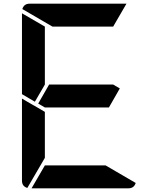

<svg xmlns="http://www.w3.org/2000/svg" viewBox="-20 -1020 856 1040"><path d="M629 -541 570 -438H223L187 -459L246 -562H593ZM169 -469 99 -510V-948L223 -876V-562ZM552 -124 715 -29Q706 0 676 0H151L223 -124ZM223 -165 128 -2Q99 -11 99 -41V-486L159 -451L165 -448L223 -414ZM264 -876 101 -971Q110 -1000 140 -1000H665L593 -876Z"/></svg>

Font: DSEG7 Modern
Style: Bold
Weight: 700
Designer: Keshikan(Twitter:@keshinomi_88pro)
Version: Version 0.46